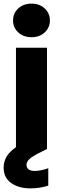

<svg xmlns="http://www.w3.org/2000/svg" viewBox="-26 -821 341 1058"><path d="M148 -616Q103 -616 74.5 -642.5Q46 -669 46 -708Q46 -748 74.5 -774.5Q103 -801 148 -801Q192 -801 220.5 -774.5Q249 -748 249 -708Q249 -669 220.5 -642.5Q192 -616 148 -616ZM120 88Q120 103 131.5 112Q143 121 164 121Q198 121 240 106V202Q193 217 142 217Q77 217 35.5 187.5Q-6 158 -6 103Q-6 71 9.5 43.5Q25 16 62 -10V-558H233V0L187 23Q150 42 135 56.5Q120 71 120 88Z"/></svg>

Font: MSTAGE
Style: Bold
Weight: 700
Designer: Ninad Kale (Devanagari), Jonny Pinhorn (Latin)
Foundry: Indian Type Foundry
Version: 4.004